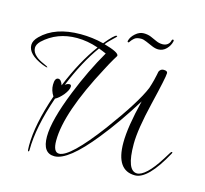

<svg xmlns="http://www.w3.org/2000/svg" viewBox="-126 -865 1110 1039"><g transform="rotate(15 429.0 -345.5)"><path d="M118 48Q114 48 114 17Q114 -103 173 -274Q154 -303 154 -335Q154 -374 174 -374Q190 -374 200 -344Q260 -491 335 -592Q274 -613 215 -613Q104 -613 28 -542Q8 -522 8 -503Q8 -478 32 -458Q46 -445 76 -432Q100 -422 100 -418Q100 -417 98 -417Q93 -417 72 -425Q-15 -461 -15 -513Q-15 -537 10 -562Q86 -638 229 -638Q295 -638 358 -622Q406 -680 418 -680Q422 -680 422 -677L418 -672Q401 -656 388 -643Q375 -630 367 -619Q450 -596 450 -577L449 -574L435 -551Q418 -522 401 -489Q249 -205 249 -48Q249 17 282 17Q342 17 494 -186Q626 -365 662 -453Q664 -459 670 -478.5Q676 -498 683 -531L687 -551Q695 -568 712 -568Q734 -568 734 -555Q734 -543 724.5 -498Q715 -453 696 -374Q659 -220 659 -139Q659 11 717 11Q740 11 771 -18Q802 -47 839 -106L862 -143Q866 -150 871 -150Q873 -150 873 -147Q873 -145 871 -141Q781 24 709 24Q603 24 603 -131Q603 -176 612.5 -236Q622 -296 641 -372Q557 -236 473 -132Q338 37 261 37Q195 37 195 -56Q195 -147 264 -319Q292 -389 322.5 -452Q353 -515 386 -572Q375 -577 364.5 -581Q354 -585 344 -589Q309 -541 277 -481.5Q245 -422 216 -351Q229 -361 240 -361Q250 -361 250 -350Q250 -331 227 -302Q216 -289 205 -279.5Q194 -270 184 -265Q123 -88 123 38Q123 48 118 48ZM489 -662Q482 -662 484 -670Q489 -692 511 -711.5Q533 -731 557 -731Q580 -731 598 -723.5Q616 -716 633 -708Q650 -700 669 -700Q686 -700 697.5 -709Q709 -718 712 -733Q714 -739 718 -739Q725 -739 723 -730Q718 -706 699 -686.5Q680 -667 654 -667Q638 -667 619 -675Q600 -683 582 -691Q564 -699 551 -699Q525 -699 513 -688Q501 -677 498 -672Q492 -662 489 -662Z"/></g></svg>

Font: Love Light
Style: Regular
Weight: 400
Designer: Robert E. Leuschke
Foundry: Robert E. Leuschke
Version: Version 1.010; ttfautohint (v1.8.3)